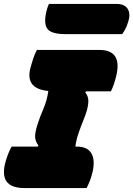

<svg xmlns="http://www.w3.org/2000/svg" viewBox="-44 -953 676 973"><path d="M395 0H80Q-58 0 -13 -143Q-5 -168 1.5 -183Q8 -198 15 -210H147L151 -215Q135 -236 134 -259Q133 -282 146 -322Q159 -363 176.5 -403Q194 -443 201 -492Q85 -503 109 -604Q117 -634 125 -658Q133 -682 143 -700H459Q577 -700 545 -568Q539 -543 532.5 -524.5Q526 -506 518 -490H392L388 -485Q402 -467 403.5 -447.5Q405 -428 397 -396Q391 -374 378.5 -343.5Q366 -313 354 -278Q342 -243 338 -210H346Q399 -210 419 -176Q439 -142 425 -81Q418 -54 412 -38Q406 -22 395 0ZM204 -933H546Q588 -933 603 -908Q618 -883 607 -847Q599 -820 591 -805.5Q583 -791 575 -780H289Q222 -780 200 -802.5Q178 -825 188 -880Q194 -912 204 -933Z"/></svg>

Font: Recursive Sn Csl St XBk
Style: Italic
Weight: 1000
Italic angle: -15°
Version: Version 1.085;hotconv 1.1.0;makeotfexe 2.6.0; ttfautohint (v